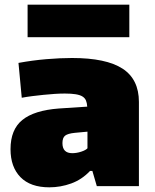

<svg xmlns="http://www.w3.org/2000/svg" viewBox="-20 -796 661 821"><path d="M191 5Q110 5 67.5 -38.5Q25 -82 25 -158Q25 -242 75.5 -283Q126 -324 231 -332L353 -340Q352 -356 347.5 -366.5Q343 -377 332.5 -383.5Q322 -390 303.5 -393Q285 -396 257 -396Q237 -396 214 -394.5Q191 -393 166.5 -390.5Q142 -388 118 -385Q94 -382 73 -378L59 -527Q119 -538 178 -543Q237 -548 288 -548Q434 -548 504 -502.5Q574 -457 574 -360V0H394L375 -65H365Q330 -28 284.5 -11.5Q239 5 191 5ZM289 -141Q308 -141 327.5 -147.5Q347 -154 354 -162V-233L300 -228Q270 -225 258.5 -216Q247 -207 247 -184Q247 -141 289 -141ZM98 -776H533V-637H98Z"/></svg>

Font: Encode Sans Normal
Style: Black
Weight: 900
Designer: Pablo Impallari, Andres Torresi
Foundry: Pablo Impallari, Andres Torresi
Version: Version 1.000; ttfautohint (v1.00) -l 8 -r 50 -G 200 -x 14 -